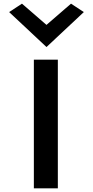

<svg xmlns="http://www.w3.org/2000/svg" viewBox="-20 -1029 506 1049"><path d="M30 -963 234 -772 438 -963 368 -1009 234 -893 100 -1009ZM296 0V-703H165V0Z"/></svg>

Font: Bluebird
Style: Ext
Weight: 400
Designer: Jasper
Foundry: Cannot Into Space Fonts
Version: Version 0.98